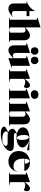

<svg xmlns="http://www.w3.org/2000/svg" viewBox="1858 -2684 1031 4786"><g transform="rotate(90 2373.0 -290.5)"><path d="M201 15C256 15 293 -6 399 -86L395 -92C370 -76 350 -70 326 -70C281 -70 256 -91 256 -129V-438H382V-508H256V-654H250C225 -571 123 -475 13 -444V-438H66V-119C66 -34 118 15 201 15Z M417 0H712V-5L662 -25V-391C678 -402 701 -412 728 -412C768 -412 793 -389 793 -340V-25L743 -5V0H1033V-5L983 -25V-377C983 -474 929 -523 859 -523C793 -523 727 -463 662 -402V-786H661L417 -712V-707L472 -690V-25L417 -5Z M1235 15C1299 15 1365 -45 1430 -106V15H1431L1675 -64V-69H1620V-523H1619L1370 -447V-442L1430 -425V-117C1414 -106 1391 -96 1364 -96C1324 -96 1299 -119 1299 -168V-523H1298L1054 -447V-442L1109 -425V-131C1109 -34 1163 15 1235 15ZM1157 -638C1157 -582 1195 -544 1250 -544C1304 -544 1343 -582 1343 -638C1343 -696 1304 -734 1250 -734C1195 -734 1157 -696 1157 -638ZM1393 -638C1393 -582 1431 -544 1486 -544C1540 -544 1579 -582 1579 -638C1579 -696 1540 -734 1486 -734C1431 -734 1393 -696 1393 -638Z M1701 0H2031V-5L1946 -25V-378C1961 -392 1985 -405 2020 -405C2060 -405 2110 -388 2144 -368C2158 -382 2173 -408 2173 -444C2173 -493 2145 -523 2106 -523C2052 -523 2000 -466 1946 -391V-523H1945L1701 -439V-434L1756 -417V-25L1701 -5Z M2186 0H2486V-5L2431 -25V-523H2430L2186 -439V-434L2241 -417V-25L2186 -5ZM2229 -638C2229 -583 2269 -544 2336 -544C2402 -544 2443 -583 2443 -638C2443 -695 2402 -734 2336 -734C2269 -734 2229 -695 2229 -638Z M2512 0H2807V-5L2757 -25V-391C2773 -402 2796 -412 2823 -412C2863 -412 2888 -389 2888 -340V-25L2838 -5V0H3128V-5L3078 -25V-377C3078 -474 3024 -523 2954 -523C2888 -523 2822 -462 2757 -402V-523H2756L2512 -439V-434L2567 -417V-25L2512 -5Z M3321 205C3579 205 3744 62 3744 -33C3744 -87 3692 -122 3609 -122H3362C3314 -122 3295 -141 3295 -160C3295 -172 3302 -182 3325 -194C3350 -189 3377 -187 3405 -187C3570 -187 3656 -258 3656 -337C3656 -411 3572 -457 3504 -495L3505 -498L3726 -448V-508H3436C3242 -508 3155 -437 3155 -347C3155 -272 3216 -218 3311 -197L3264 -172C3206 -142 3189 -120 3189 -89C3189 -43 3224 -2 3277 19L3187 68C3150 88 3136 101 3136 121C3136 157 3175 205 3321 205ZM3255 72C3255 54 3264 39 3288 24C3309 30 3332 34 3356 34H3548C3595 34 3616 54 3616 79C3616 121 3565 167 3442 167C3313 167 3255 119 3255 72ZM3343 -374C3343 -464 3371 -497 3398 -497C3435 -497 3468 -438 3468 -322C3468 -236 3447 -197 3417 -197C3379 -197 3343 -261 3343 -374Z M4004 15C4164 15 4233 -104 4261 -201L4255 -203C4236 -149 4207 -112 4124 -112C4006 -112 3934 -184 3934 -359C3934 -367 3934 -375 3935 -382H4239C4231 -456 4158 -523 4024 -523C3875 -523 3744 -416 3744 -241C3744 -86 3854 15 4004 15ZM3935 -391C3940 -470 3965 -511 3996 -511C4030 -511 4055 -461 4060 -399Z M4274 0H4604V-5L4519 -25V-378C4534 -392 4558 -405 4593 -405C4633 -405 4683 -388 4717 -368C4731 -382 4746 -408 4746 -444C4746 -493 4718 -523 4679 -523C4625 -523 4573 -466 4519 -391V-523H4518L4274 -439V-434L4329 -417V-25L4274 -5Z"/></g></svg>

Font: Nyght Serif Dark
Style: Regular
Weight: 800
Designer: Maksym Kobuzan
Version: Version 0.410;Glyphs 3.1.2 (3151)